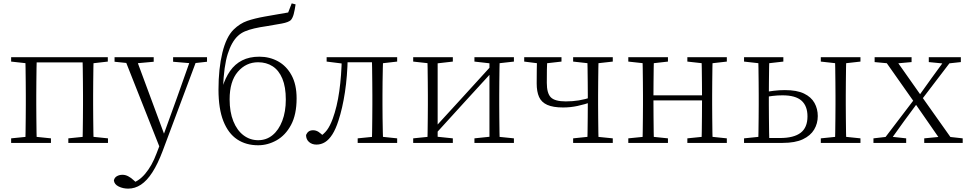

<svg xmlns="http://www.w3.org/2000/svg" viewBox="-20 -847 5736 1138"><path d="M130 0Q131 -24 131.5 -64.5Q132 -105 132.5 -148.5Q133 -192 133 -226V-283Q133 -316 132.5 -359.5Q132 -403 131.5 -443.5Q131 -484 130 -508H198Q197 -484 196.5 -443.5Q196 -403 195.5 -359.5Q195 -316 195 -283V-226Q195 -192 195.5 -148.5Q196 -105 196.5 -64.5Q197 -24 198 0ZM469 0Q470 -24 470.5 -64.5Q471 -105 471.5 -148.5Q472 -192 472 -226V-283Q472 -316 471.5 -359.5Q471 -403 470.5 -443.5Q470 -484 469 -508H535Q534 -484 533.5 -443.5Q533 -403 532.5 -359.5Q532 -316 532 -283V-226Q532 -192 532.5 -148.5Q533 -105 533.5 -64.5Q534 -24 535 0ZM46 0V-27L155 -38H175L282 -27V0ZM385 0V-27L493 -38H514L620 -27V0ZM46 -482V-508H163V-470H155ZM502 -470V-508H619V-482L514 -470ZM163 -477V-508H502V-477Z M740 271Q709 271 683.5 258.5Q658 246 655 223Q658 206 672.5 197.5Q687 189 706 189Q723 189 739.5 197.5Q756 206 772 221L800 246L770 259L750 242Q800 231 840.5 183Q881 135 908 62L936 -11L939 -19L1029 -268L1114 -508H1152L944 48Q915 125 883 174.5Q851 224 815.5 247.5Q780 271 740 271ZM933 43 715 -508H784L956 -44L962 -30ZM659 -481V-508H891V-481L781 -471H757ZM1006 -481V-508H1207V-481L1126 -472H1112Z M1510 14Q1438 14 1385.5 -21Q1333 -56 1304 -129Q1275 -202 1275 -316Q1275 -440 1298 -534.5Q1321 -629 1365 -672Q1402 -708 1445 -723Q1488 -738 1550 -749Q1585 -756 1621.5 -761.5Q1658 -767 1688 -773L1709 -827L1732 -821Q1727 -787 1721 -764Q1715 -741 1704 -728Q1690 -715 1650.5 -707.5Q1611 -700 1561 -692Q1519 -686 1487 -678.5Q1455 -671 1431.5 -661Q1408 -651 1390 -634Q1353 -600 1330 -528Q1307 -456 1302 -327L1298 -329Q1315 -385 1343.5 -426Q1372 -467 1415 -489Q1458 -511 1517 -511Q1578 -511 1628 -483.5Q1678 -456 1708 -401Q1738 -346 1738 -264Q1738 -168 1705 -106.5Q1672 -45 1619.5 -15.5Q1567 14 1510 14ZM1510 -16Q1559 -16 1595.5 -46Q1632 -76 1653 -130.5Q1674 -185 1674 -257Q1674 -332 1653.5 -381Q1633 -430 1596 -454Q1559 -478 1510 -478Q1438 -478 1389.5 -421.5Q1341 -365 1341 -258Q1341 -183 1363 -128.5Q1385 -74 1423.5 -45Q1462 -16 1510 -16Z M1856 10Q1829 10 1811.5 -5.5Q1794 -21 1794 -47Q1800 -61 1810 -68Q1820 -75 1836 -75Q1853 -75 1868.5 -65Q1884 -55 1902 -35V-26H1872V-35Q1900 -52 1918 -76Q1936 -100 1952 -143Q1978 -214 1991 -306.5Q2004 -399 2006 -508H2041Q2039 -396 2024.5 -300.5Q2010 -205 1986 -132Q1970 -82 1950 -50.5Q1930 -19 1906.5 -4.5Q1883 10 1856 10ZM1916 -482V-508H2019V-470H2012ZM2021 -478V-508H2213V-478ZM2100 0V-27L2209 -38H2229L2334 -27V0ZM2184 0Q2185 -24 2185.5 -64.5Q2186 -105 2186.5 -148.5Q2187 -192 2187 -226V-283Q2187 -316 2186.5 -359.5Q2186 -403 2185.5 -443.5Q2185 -484 2184 -508H2251Q2250 -484 2249 -443.5Q2248 -403 2247.5 -359.5Q2247 -316 2247 -283V-226Q2247 -192 2247.5 -148.5Q2248 -105 2249 -64.5Q2250 -24 2251 0ZM2217 -470V-508H2334V-482L2229 -470Z M2429 0V-27L2537 -38H2558L2664 -27V0ZM2792 0V-27L2897 -38H2918L3026 -27V0ZM2513 0Q2514 -24 2514.5 -64.5Q2515 -105 2515.5 -148.5Q2516 -192 2516 -226V-283Q2516 -316 2515.5 -359.5Q2515 -403 2514.5 -443.5Q2514 -484 2513 -508H2574V0ZM2554 -45 2524 -61H2530L2714 -262L2899 -465L2927 -447H2921L2737 -246ZM2881 0V-508H2942Q2941 -484 2940.5 -443.5Q2940 -403 2939.5 -359.5Q2939 -316 2939 -283V-226Q2939 -192 2939.5 -148.5Q2940 -105 2940.5 -64.5Q2941 -24 2942 0ZM2429 -482V-508H2664V-482L2559 -470H2538ZM2792 -482V-508H3026V-482L2919 -470H2898Z M3318 -210Q3258 -210 3223.5 -225.5Q3189 -241 3175 -272.5Q3161 -304 3161 -352Q3161 -393 3161.5 -431.5Q3162 -470 3163 -508H3224Q3222 -468 3221.5 -433Q3221 -398 3221 -356Q3221 -294 3245 -270Q3269 -246 3333 -246Q3375 -246 3411 -252Q3447 -258 3491 -272V-244Q3445 -228 3403 -219Q3361 -210 3318 -210ZM3461 0Q3462 -24 3462.5 -64.5Q3463 -105 3463.5 -150.5Q3464 -196 3464 -233V-283Q3464 -316 3463.5 -359.5Q3463 -403 3462.5 -443.5Q3462 -484 3461 -508H3528Q3527 -484 3526.5 -443.5Q3526 -403 3525.5 -359.5Q3525 -316 3525 -283V-226Q3525 -192 3525.5 -148.5Q3526 -105 3526.5 -64.5Q3527 -24 3528 0ZM3087 -482V-508H3308V-482L3203 -470H3182ZM3377 0V-27L3483 -38H3503L3612 -27V0ZM3377 -482V-508H3612V-482L3505 -470H3485Z M3788 0Q3789 -24 3789.5 -64.5Q3790 -105 3790.5 -148.5Q3791 -192 3791 -226V-283Q3791 -316 3790.5 -359.5Q3790 -403 3789.5 -443.5Q3789 -484 3788 -508H3856Q3855 -484 3854.5 -443Q3854 -402 3853.5 -357Q3853 -312 3853 -275V-256Q3853 -207 3853.5 -157Q3854 -107 3854.5 -65.5Q3855 -24 3856 0ZM4137 0Q4139 -24 4139.5 -65.5Q4140 -107 4140.5 -157Q4141 -207 4141 -256V-275Q4141 -312 4140.5 -357Q4140 -402 4139.5 -443Q4139 -484 4137 -508H4204Q4203 -484 4202.5 -443.5Q4202 -403 4201.5 -359.5Q4201 -316 4201 -283V-226Q4201 -192 4201.5 -148.5Q4202 -105 4202.5 -64.5Q4203 -24 4204 0ZM3704 0V-27L3813 -38H3833L3939 -27V0ZM3704 -482V-508H3939V-482L3833 -470H3813ZM4054 0V-27L4162 -38H4183L4288 -27V0ZM4054 -482V-508H4288V-482L4183 -470H4162ZM3821 -252V-282H4171V-252Z M4499 0V-29H4603Q4685 -29 4725.5 -60Q4766 -91 4766 -157Q4766 -219 4730.5 -250.5Q4695 -282 4618 -282Q4588 -282 4559.5 -278.5Q4531 -275 4502 -269V-300Q4534 -305 4566.5 -309Q4599 -313 4632 -313Q4703 -313 4745.5 -292.5Q4788 -272 4807.5 -237Q4827 -202 4827 -159Q4827 -115 4805.5 -79Q4784 -43 4738.5 -21.5Q4693 0 4619 0ZM4474 0Q4475 -24 4475.5 -64.5Q4476 -105 4476.5 -148.5Q4477 -192 4477 -226V-283Q4477 -316 4476.5 -359.5Q4476 -403 4475.5 -443.5Q4475 -484 4474 -508H4540Q4539 -484 4538.5 -443.5Q4538 -403 4537.5 -359.5Q4537 -316 4537 -282V-226Q4537 -192 4537.5 -148.5Q4538 -105 4538.5 -64.5Q4539 -24 4540 0ZM4928 0Q4930 -24 4930.5 -64.5Q4931 -105 4931.5 -148.5Q4932 -192 4932 -226V-283Q4932 -316 4931.5 -359.5Q4931 -403 4930.5 -443.5Q4930 -484 4928 -508H4996Q4995 -484 4994.5 -443.5Q4994 -403 4993.5 -359.5Q4993 -316 4993 -283V-226Q4993 -192 4993.5 -148.5Q4994 -105 4994.5 -64.5Q4995 -24 4996 0ZM4390 -482V-508H4623V-482L4518 -470H4497ZM4845 0V-27L4953 -38H4974L5080 -27V0ZM4845 -482V-508H5080V-482L4974 -470H4953ZM4390 0V-27L4497 -38H4510V0Z M5157 0V-27L5244 -37H5260L5351 -27V0ZM5202 0 5410 -273 5431 -253H5430L5337 -127L5246 0ZM5458 0V-27L5571 -38H5587L5686 -27V0ZM5432 -242 5413 -263H5415L5503 -386L5592 -508H5635ZM5566 0 5401 -238 5211 -508H5279L5441 -278L5638 0ZM5164 -479V-508H5383V-479L5283 -470H5261ZM5485 -479V-508H5675V-479L5592 -470H5577Z"/></svg>

Font: Noto Serif HK ExtraLight
Style: Regular
Weight: 200
Designer: Ryoko NISHIZUKA 西塚涼子 (kana & ideographs); Frank Grießhammer (Latin, Greek & Cyrillic); Wenlong ZHANG 张文龙 (bopomofo); San
Foundry: Adobe
Version: Version 2.002-H1;hotconv 1.1.0;makeotfexe 2.6.0